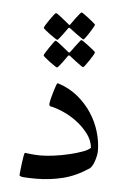

<svg xmlns="http://www.w3.org/2000/svg" viewBox="-44 -548 390 586"><g transform="rotate(5 151.5 -255.0)"><path d="M269 -97.2Q269 -90.3 267.3 -82Q265.6 -73.7 262.9 -65.7Q260.3 -57.6 256.6 -51.3Q252.9 -44.9 249 -42Q209.5 -15.6 169.9 -5.9Q130.4 3.9 88.9 3.9Q64 3.9 50.5 2.7Q37.1 1.5 37.1 -2.9Q37.1 -4.4 38.3 -15.4Q39.6 -26.4 41 -38.8Q42.5 -51.3 44.4 -61.5Q46.4 -71.8 47.9 -71.8Q48.8 -71.8 54 -71Q59.1 -70.3 66.2 -69.6Q73.2 -68.8 81.1 -68.4Q88.9 -67.9 95.2 -67.9Q112.8 -67.9 136.7 -71Q160.6 -74.2 183.3 -79.6Q206.1 -85 223.9 -91.6Q241.7 -98.1 247.1 -105Q244.6 -128.4 229.2 -148.2Q213.9 -168 193.4 -183.1Q172.9 -198.2 150.6 -207.8Q128.4 -217.3 111.8 -220.2Q110.4 -221.2 109.6 -222.9Q108.9 -224.6 108.9 -226.1Q108.9 -230 111.3 -240.7Q113.8 -251.5 117.2 -262.9Q120.6 -274.4 123.8 -283.2Q127 -292 127.9 -292Q129.9 -292 132.8 -291Q166.5 -279.8 191.9 -258.5Q217.3 -237.3 234.4 -210.9Q251.5 -184.6 260.3 -154.8Q269 -125 269 -97.2ZM226.6 -480Q226.6 -478 222.2 -470.5Q217.8 -462.9 212.4 -454.3Q207 -445.8 201.9 -439Q196.8 -432.1 194.8 -432.1Q193.8 -432.1 187.3 -436.8Q180.7 -441.4 172.9 -446.8Q164.1 -453.1 152.8 -461.9Q150.4 -463.9 148.9 -463.9Q147.9 -463.9 146 -461.9Q138.2 -451.2 132.3 -442.9Q127 -435.5 122.1 -429.7Q117.2 -423.8 115.7 -423.8Q114.7 -423.8 107.7 -428.5Q100.6 -433.1 92.5 -439Q84.5 -444.8 78.1 -450.2Q71.8 -455.6 71.8 -457Q71.8 -459 76.4 -466.6Q81.1 -474.1 86.9 -482.7Q92.8 -491.2 98.1 -498Q103.5 -504.9 105 -504.9Q107.4 -504.9 113.8 -500Q120.1 -495.1 127 -489.7Q135.3 -483.4 145 -475.1Q147.9 -472.2 148.9 -472.2Q150.4 -472.2 152.8 -476.1Q160.2 -486.3 166 -494.6Q171.4 -501.5 176.3 -507.6Q181.2 -513.7 182.6 -513.7Q184.1 -513.7 191.2 -508.8Q198.2 -503.9 206.1 -497.8Q213.9 -491.7 220.2 -486.3Q226.6 -481 226.6 -480ZM233.9 -396Q233.9 -394 229.5 -386.2Q225.1 -378.4 219.2 -369.9Q213.4 -361.3 208.3 -354.5Q203.1 -347.7 201.7 -347.7Q200.2 -347.7 193.4 -352.3Q186.5 -356.9 179.2 -362.8Q170.4 -369.1 159.7 -377.9Q157.2 -379.9 155.8 -379.9Q154.8 -379.9 152.8 -377.9Q145 -367.2 139.2 -358.9Q133.8 -351.6 128.9 -345.7Q124 -339.8 122.6 -339.8Q121.1 -339.8 114 -344.5Q106.9 -349.1 99.1 -355Q91.3 -360.8 85 -366.2Q78.6 -371.6 78.6 -373Q78.6 -375 83.3 -382.6Q87.9 -390.1 93.8 -398.7Q99.6 -407.2 104.7 -414.1Q109.9 -420.9 110.8 -420.9Q113.3 -420.9 119.6 -416Q126 -411.1 132.8 -405.8Q141.1 -399.4 150.9 -391.1Q154.3 -388.2 155.8 -388.2Q157.2 -388.2 159.7 -392.1L173.3 -410.6Q178.7 -417.5 183.3 -423.6Q188 -429.7 189 -429.7Q190.9 -429.7 198 -424.8Q205.1 -419.9 213.1 -413.8Q221.2 -407.7 227.5 -402.3Q233.9 -397 233.9 -396Z"/></g></svg>

Font: Scheherazade
Style: Regular
Weight: 400
Designer: SIL International
Foundry: SIL International
Version: Version 2.100 (build 932/914)